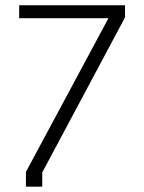

<svg xmlns="http://www.w3.org/2000/svg" viewBox="-20 -699 540 719"><path d="M448.2 -679.2V-633.8L138.2 -53.2V0H77.1V-55.2L386.2 -630.9H51.8V-679.2Z"/></svg>

Font: Steps Mono
Style: Regular
Weight: 400
Width: 3
Version: Version 1.000;PS 001.000;hotconv 1.0.70;makeotf.lib2.5.58329